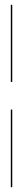

<svg xmlns="http://www.w3.org/2000/svg" viewBox="-20 -749 96 799"><path d="M31 -729V-408H25V-729ZM25 30V-293H31V30Z"/></svg>

Font: Moniqa Black Display
Style: Regular
Weight: 900
Designer: Rajesh Rajput
Foundry: Rajesh Rajput
Version: Version 1.000